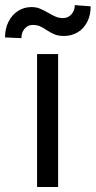

<svg xmlns="http://www.w3.org/2000/svg" viewBox="-60 -746 382 766"><path d="M87.9 -530.3H171.9V0H87.9ZM65.4 -717.8Q83.5 -717.8 97.2 -712.4Q110.8 -707 131.8 -695.3Q148.9 -685.1 162.4 -679.4Q175.8 -673.8 191.4 -673.8Q211.4 -673.8 224.9 -688.7Q238.3 -703.6 238.3 -725.6L301.8 -720.7Q301.8 -685.1 287.8 -658.2Q273.9 -631.3 249.5 -616.9Q225.1 -602.5 195.3 -602.5Q173.3 -602.5 158.2 -608.6Q143.1 -614.7 126 -626Q111.3 -636.2 99.1 -641.4Q86.9 -646.5 70.3 -646.5Q50.8 -646.5 38.1 -631.3Q25.4 -616.2 25.4 -593.8L-40 -596.7Q-40 -631.3 -26.1 -659.2Q-12.2 -687 12 -702.4Q36.1 -717.8 65.4 -717.8Z"/></svg>

Font: Pretendard JP
Style: Regular
Weight: 400
Designer: Base glyphs from Inter by Rasmus Andersson; Hangeul glyphs from Noto Sans CJK(Source Han Sans) by Jang Soo-young and Kan
Foundry: Kil Hyung-jin
Version: Version 1.309